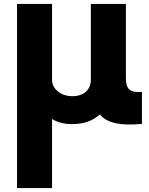

<svg xmlns="http://www.w3.org/2000/svg" viewBox="-20 -548 755 970"><path d="M697 78V-84C626 -77 616 -108 616 -159V-528H439V-145C439 -97 406 -62 345 -62C289 -62 246 -97 243 -139V-528H66V402H243V53C266 69 306 79 339 79C400 79 442 67 485 30C516 71 578 81 634 81C657 81 678 80 697 78Z"/></svg>

Font: LINE Seed JP App_OTF ExtraBold
Style: Regular
Weight: 800
Designer: LINE & Fontrix & Fontworks
Version: Version 1.013